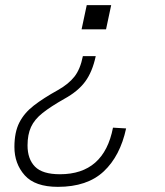

<svg xmlns="http://www.w3.org/2000/svg" viewBox="-20 -564 640 746"><path d="M412 -544 392 -450H297L317 -544ZM205 162Q116 162 76 117Q36 72 36 7Q36 -50 55 -87.5Q74 -125 111.5 -154Q149 -183 205 -214Q246 -237 269 -266Q292 -295 302 -346H352Q339 -285 311 -247Q283 -209 230 -180Q177 -150 145.5 -125Q114 -100 100.5 -70.5Q87 -41 87 1Q87 54 116 83.5Q145 113 213 113Q384 113 419 -68L470 -65Q447 42 383 102Q319 162 205 162Z"/></svg>

Font: Geist Mono ExtraLight
Style: Italic
Weight: 200
Italic angle: -12°
Monospace: yes
Designer: Basement.studio, Andrés Briganti, Mateo Zaragoza
Foundry: Basement.studio, Vercel, Andrés Briganti, Guido Ferreyra, Mateo Zaragoza
Version: Version 1.500; ttfautohint (v1.8.4.7-5d5b)